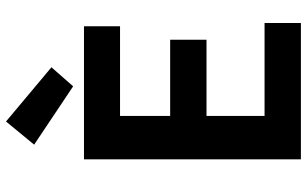

<svg xmlns="http://www.w3.org/2000/svg" viewBox="-216 -830 1046 655"><g transform="rotate(-90 307.5 -503.0)"><path d="M91 0H556V-124H239V-322H499V-446H239V-617H545V-740H91ZM340 -777 405 -851 220 -1006 141 -910Z"/></g></svg>

Font: Source Han Sans Old Style Bold
Style: Regular
Weight: 700
Designer: Ryoko NISHIZUKA (kana & ideographs); Paul D. Hunt (Latin, Greek & Cyrillic); Wenlong ZHANG (bopomofo); Sandoll Communica
Foundry: Adobe Systems Incorporated
Version: Version 1.004;PS 1.004;hotconv 1.0.81;makeotf.lib2.5.63406